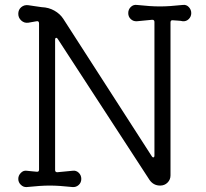

<svg xmlns="http://www.w3.org/2000/svg" viewBox="-20 -745 835 777"><path d="M88 12Q75 13 64.5 3Q54 -7 54 -21Q54 -35 64.5 -45.5Q75 -56 88 -54Q97 -53 107.5 -52Q118 -51 129 -50H131Q138 -50 138 -59V-650Q138 -661 128 -659L94 -653Q78 -651 66 -662Q54 -673 54 -689Q54 -706 66 -716Q78 -726 94 -724Q107 -722 121 -720Q135 -718 149 -716Q177 -715 200 -702Q223 -689 236 -669L594 -113Q597 -108 600 -108Q605 -108 605 -116V-656Q605 -665 596 -665L534 -659Q520 -658 509.5 -667.5Q499 -677 499 -692Q499 -707 509.5 -717Q520 -727 534 -725Q563 -722 585 -720.5Q607 -719 627 -719Q647 -719 669 -720.5Q691 -722 720 -725Q734 -727 744 -716.5Q754 -706 754 -692Q754 -678 744 -668Q734 -658 720 -659Q711 -661 700.5 -661.5Q690 -662 679 -663H677Q670 -663 670 -654V-35Q670 -18 658 -6Q646 6 628 6Q601 6 585 -17L214 -587Q211 -592 208 -592Q203 -592 203 -584V-57Q203 -48 212 -48L274 -54Q288 -56 298.5 -46Q309 -36 309 -21Q309 -6 298.5 3.5Q288 13 274 12Q245 9 223 7.5Q201 6 181 6Q162 6 140 7.5Q118 9 88 12Z"/></svg>

Font: Kiwi Maru Light
Style: Regular
Weight: 300
Designer: Hiroki-Chan
Version: Version 1.100